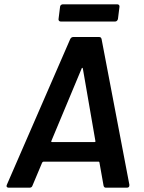

<svg xmlns="http://www.w3.org/2000/svg" viewBox="-20 -872 669 892"><path d="M461 -10 442 -117Q442 -118 441 -119.5Q440 -121 438 -121H182Q180 -121 176 -117L131 -10Q128 0 117 0H20Q14 0 11.5 -4Q9 -8 12 -14L306 -690Q311 -700 320 -700H441Q450 -700 452 -690L581 -14V-11Q581 0 569 0H472Q463 0 461 -10ZM222 -212H419Q425 -212 423 -218L365 -553Q364 -557 362 -557Q360 -557 359 -553L219 -218Q216 -212 222 -212ZM252 -784 259 -840Q259 -845 263 -848.5Q267 -852 272 -852H525Q530 -852 533 -848.5Q536 -845 535 -840L528 -784Q527 -779 523.5 -775.5Q520 -772 515 -772H262Q257 -772 254 -775.5Q251 -779 252 -784Z"/></svg>

Font: Barlow SemiBold
Style: Italic
Weight: 600
Italic angle: -7°
Designer: Jeremy Tribby
Foundry: Tribby Type
Version: Version 1.408